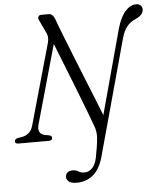

<svg xmlns="http://www.w3.org/2000/svg" viewBox="-72 -765 894 1065"><g transform="rotate(-5 375.0 -233.0)"><path d="M619 -586Q637 -649 665 -680.8Q693 -712.5 726 -712.5Q741.5 -712.5 750.8 -703.8Q760 -695 760 -681Q759.5 -650 714.5 -630.5Q658.5 -607 638.5 -535.5L460.5 114Q442 181 404 213Q366 245 311 245Q280.5 245 266.8 232.5Q253 220 255.5 203.5Q257 191 266.8 182.8Q276.5 174.5 293 174.5Q314 174.5 327 183.2Q340 192 360.5 192Q384.5 192 403.5 172.2Q422.5 152.5 430 112.5Q434 90.5 439.8 57.5Q445.5 24.5 446.5 -6.5Q446 -21 443.5 -34.2Q441 -47.5 435 -63Q421.5 -100 399.8 -157Q378 -214 352 -280.2Q326 -346.5 299.8 -412.2Q273.5 -478 252 -533L128.5 -94.5Q115 -43.5 160.5 -34L184 -30Q199 -25.5 197.5 -13.5Q196 0 178 0H8Q-11.5 0 -10 -15Q-8.5 -27 9 -31L31.5 -34.5Q54 -38.5 70 -52.8Q86 -67 93.5 -94L220 -542Q229 -575 216 -599L182.5 -670Q176 -681 180 -690.5Q184 -700 196 -700H240.5Q259 -700 271 -673Q285 -633.5 306.5 -579Q328 -524.5 352.8 -462.2Q377.5 -400 403 -336.8Q428.5 -273.5 451.5 -216.5Q474.5 -159.5 491.5 -116Z"/></g></svg>

Font: Fraunces 72pt S050 Light
Style: Italic
Weight: 300
Italic angle: -16°
Version: Version 1.000; ttfautohint (v1.8.3)